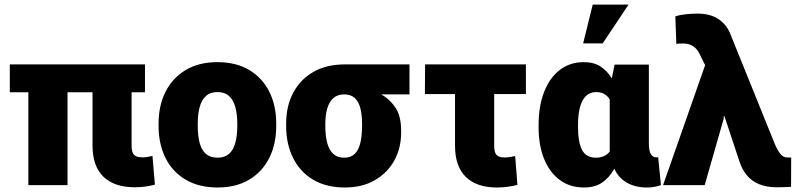

<svg xmlns="http://www.w3.org/2000/svg" viewBox="-20 -810 3481 840"><path d="M570.3 9.3Q480 9.3 432.4 -36.9Q384.8 -83 384.8 -173.3V-406.2H275.4V0H104V-406.2H22.9V-528.3H614.3V-406.2H555.7V-173.8Q555.7 -144.5 565.9 -133.1Q576.2 -121.6 603 -121.6Q613.3 -121.6 623.5 -123Q633.8 -124.5 647 -127.9L657.7 -2Q636.7 3.4 615 6.3Q593.3 9.3 570.3 9.3Z M932.1 10.3Q850.6 10.3 792.7 -23.7Q734.9 -57.6 704.3 -118.4Q673.8 -179.2 673.8 -259.3V-269Q673.8 -348.1 704.3 -408.7Q734.9 -469.2 792.5 -503.7Q850.1 -538.1 931.2 -538.1Q1012.7 -538.1 1070.1 -503.9Q1127.4 -469.7 1158 -409.2Q1188.5 -348.6 1188.5 -269V-259.3Q1188.5 -179.7 1158 -118.9Q1127.4 -58.1 1070.1 -23.9Q1012.7 10.3 932.1 10.3ZM932.1 -120.1Q963.4 -120.1 982.2 -137Q1001 -153.8 1009.5 -185.1Q1018.1 -216.3 1018.1 -259.3V-269Q1018.1 -310.5 1009.5 -341.6Q1001 -372.6 981.9 -389.9Q962.9 -407.2 931.2 -407.2Q899.9 -407.2 880.9 -389.9Q861.8 -372.6 853.5 -341.6Q845.2 -310.5 845.2 -269V-259.3Q845.2 -215.8 853.5 -184.6Q861.8 -153.3 880.9 -136.7Q899.9 -120.1 932.1 -120.1Z M1488.3 10.3Q1407.7 10.3 1350.3 -23.7Q1293 -57.6 1262.5 -118.4Q1231.9 -179.2 1231.9 -259.3V-269Q1231.9 -345.7 1262.7 -404.1Q1293.5 -462.4 1351.1 -495.4Q1408.7 -528.3 1489.7 -528.3H1771.5V-397H1647.9Q1684.1 -377.4 1709.5 -340.1Q1734.9 -302.7 1734.9 -239.3V-229Q1734.9 -162.1 1705.1 -107.9Q1675.3 -53.7 1620.1 -21.7Q1564.9 10.3 1488.3 10.3ZM1485.8 -120.1Q1515.1 -120.1 1532.2 -137Q1549.3 -153.8 1556.6 -185.1Q1564 -216.3 1564 -259.3V-269Q1564 -307.6 1556.6 -336.4Q1549.3 -365.2 1532.2 -381.1Q1515.1 -397 1485.8 -397Q1456.5 -397 1438.5 -380.9Q1420.4 -364.7 1411.9 -335.9Q1403.3 -307.1 1403.3 -269V-259.3Q1403.3 -215.8 1411.6 -184.6Q1419.9 -153.3 1438 -136.7Q1456.1 -120.1 1485.8 -120.1Z M2153.8 10.3Q2065.4 10.3 2018.1 -35.9Q1970.7 -82 1970.7 -172.9V-398.4H1838.9L1839.8 -528.3H2280.8V-398.4H2142.1V-172.9Q2142.1 -143.6 2152.1 -132.3Q2162.1 -121.1 2187.5 -121.1Q2194.3 -121.1 2201.7 -121.8Q2209 -122.6 2217 -124Q2225.1 -125.5 2233.9 -127.4L2243.7 -1Q2224.1 3.9 2200.9 7.1Q2177.7 10.3 2153.8 10.3Z M2535.2 10.3Q2473.6 10.3 2429.2 -22.5Q2384.8 -55.2 2360.6 -114.5Q2336.4 -173.8 2336.4 -252.9V-263.2Q2336.4 -345.7 2360.4 -407.5Q2384.3 -469.2 2428.7 -503.7Q2473.1 -538.1 2534.2 -538.1Q2577.6 -538.1 2606.7 -519.5Q2635.7 -501 2656.7 -467.3L2668.9 -527.3H2818.8V-183.1Q2818.8 -149.4 2827.6 -135.5Q2836.4 -121.6 2851.6 -121.6Q2854 -121.6 2856.2 -121.8Q2858.4 -122.1 2859.4 -122.6L2871.6 0Q2854.5 5.9 2839.4 8.1Q2824.2 10.3 2809.6 10.3Q2759.8 10.3 2723.1 -10.5Q2686.5 -31.2 2667.5 -71.8Q2645.5 -32.2 2614 -11Q2582.5 10.3 2535.2 10.3ZM2587.4 -120.1Q2607.4 -120.1 2622.3 -127Q2637.2 -133.8 2647.5 -147V-375.5Q2640.6 -386.2 2631.8 -393.3Q2623 -400.4 2612.3 -403.8Q2601.6 -407.2 2589.4 -407.2Q2560.5 -407.2 2542.7 -389.2Q2524.9 -371.1 2516.8 -338.9Q2508.8 -306.6 2508.8 -263.2V-252.9Q2508.8 -189.5 2526.1 -154.8Q2543.5 -120.1 2587.4 -120.1ZM2531.2 -620.1 2573.2 -790H2730L2616.7 -620.1Z M3377.9 9.3Q3333.5 9.3 3301 -4.2Q3268.6 -17.6 3247.6 -43Q3226.6 -68.4 3215.3 -103L3149.4 -301.8L3146.5 -302.2L3146 -290L3063 0H2880.9L3064.9 -524.9L3039.1 -577.1Q3029.8 -596.7 3011.7 -608.2Q2993.7 -619.6 2971.2 -619.6Q2960 -619.6 2954.1 -619.6Q2948.2 -619.6 2939 -617.7L2934.6 -738.3Q2953.1 -744.6 2980 -747.6Q3006.8 -750.5 3031.2 -750.5Q3084.5 -750.5 3119.6 -728.8Q3154.8 -707 3172.9 -667L3371.1 -176.8Q3382.3 -151.4 3394.3 -136.2Q3406.2 -121.1 3425.3 -121.1Q3430.7 -121.1 3433.8 -120.8Q3437 -120.6 3441.4 -121.1L3440.9 7.3Q3428.2 8.3 3413.3 8.8Q3398.4 9.3 3377.9 9.3Z"/></svg>

Font: Roboto Slab LO Black
Style: Regular
Weight: 900
Designer: Google
Version: Version 2.000